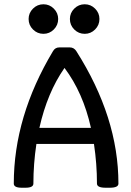

<svg xmlns="http://www.w3.org/2000/svg" viewBox="-20 -879 617 904"><path d="M408.2 -276.9Q371.1 -442.9 283.7 -559.1Q202.6 -442.9 165.5 -276.9ZM497.1 4.9H477.1Q436.5 4.9 436.5 -14.6Q436.5 -107.4 422.4 -201.2H151.4Q137.2 -107.4 137.2 -14.6Q137.2 4.9 100.1 4.9H82Q44.9 4.9 44.9 -14.6Q44.9 -330.1 229.5 -638.2Q239.7 -655.8 259.3 -655.8H308.6Q328.1 -655.8 339.4 -638.2Q537.6 -326.2 537.6 -14.6Q537.6 4.9 497.1 4.9ZM378.9 -719.7Q350.1 -719.7 329.6 -740.2Q309.1 -760.7 309.1 -789.6Q309.1 -817.9 329.6 -838.4Q350.1 -858.9 378.9 -858.9Q407.2 -858.9 427.7 -838.4Q448.2 -817.9 448.2 -789.6Q448.2 -760.7 427.7 -740.2Q407.2 -719.7 378.9 -719.7ZM184.6 -719.7Q155.8 -719.7 135.3 -740.2Q114.7 -760.7 114.7 -789.6Q114.7 -817.9 135.3 -838.4Q155.8 -858.9 184.6 -858.9Q212.9 -858.9 233.4 -838.4Q253.9 -817.9 253.9 -789.6Q253.9 -760.7 233.4 -740.2Q212.9 -719.7 184.6 -719.7Z"/></svg>

Font: Bainsley
Style: Regular
Weight: 400
Designer: Paul James MIller
Foundry: High-Logic / Made with FontCreator
Version: Version 1.411;March 28, 2021;FontCreator 13.0.0.2683 64-bit